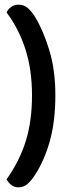

<svg xmlns="http://www.w3.org/2000/svg" viewBox="-20 -680 308 822"><path d="M59 122Q41 122 28 111.5Q15 101 8 88Q64 9 90.5 -76.5Q117 -162 117 -272Q117 -381 89 -468.5Q61 -556 8 -627Q15 -641 28 -650.5Q41 -660 59 -660Q82 -660 99 -645.5Q116 -631 131 -606Q165 -550 191 -465.5Q217 -381 217 -272Q217 -162 194 -78.5Q171 5 131 67Q116 91 99 106.5Q82 122 59 122Z"/></svg>

Font: Baloo Thambi 2 Medium
Style: Regular
Weight: 500
Designer: Aadarsh Rajan and Ek Type
Foundry: Ek Type
Version: Version 1.640;hotconv 1.0.111;makeotfexe 2.5.65597; ttfautoh